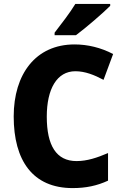

<svg xmlns="http://www.w3.org/2000/svg" viewBox="-20 -951 628 981"><path d="M543 -921V-931H365C338 -886 292 -827 259 -784V-771H368C419 -809 506 -884 543 -921ZM365 -587C415 -587 462 -568 509 -543L558 -675C495 -708 427 -724 361 -724C162 -724 50 -572 50 -356C50 -131 147 10 351 10C419 10 476 -2 532 -28V-169C476 -145 425 -128 371 -128C268 -128 219 -207 219 -355C219 -497 271 -587 365 -587Z"/></svg>

Font: Noto Sans Myanmar SemiCondensed ExtraBold
Style: Regular
Weight: 800
Width: 4
Designer: Monotype Design Team
Foundry: Monotype Imaging Inc.
Version: Version 2.107